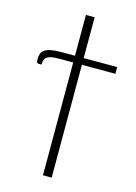

<svg xmlns="http://www.w3.org/2000/svg" viewBox="-131 -777 724 1022"><g transform="rotate(15 231.0 -266.0)"><path d="M211.5 -482.5V-707.5H259.5V-482.5H444V-445.5H259.5V176H211.5V-445.5H137Q111 -445.5 94.5 -442.8Q78 -440 68.5 -433.8Q59 -427.5 55.2 -417Q51.5 -406.5 51.5 -391H37.5Q28.5 -391 26 -396.5Q23.5 -402 23.5 -412Q23.5 -430.5 28.2 -443.8Q33 -457 45.8 -465.5Q58.5 -474 80 -478.2Q101.5 -482.5 135.5 -482.5Z"/></g></svg>

Font: Lato Light
Style: Regular
Weight: 300
Designer: Lukasz Dziedzic
Foundry: tyPoland Lukasz Dziedzic
Version: Version 2.007; 2014-02-27